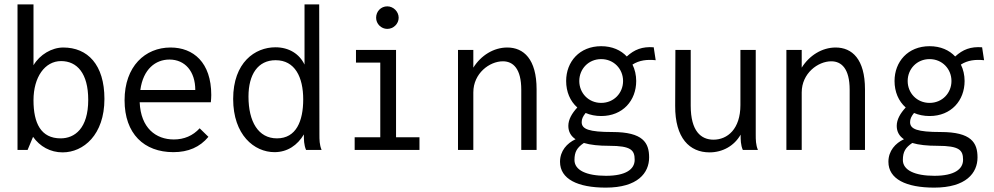

<svg xmlns="http://www.w3.org/2000/svg" viewBox="-20 -685 4540 877"><path d="M266 11C361 11 457 -69 457 -233C457 -390 380 -468 269 -468C217 -468 162 -436 133 -387V-665H60V0H106L131 -60C162 -16 210 11 266 11ZM257 -53C167 -53 133 -122 133 -227C133 -333 185 -406 259 -406C332 -406 383 -350 383 -229C383 -98 321 -53 257 -53Z M772 10C840 10 893 -13 932 -60L892 -99C861 -65 821 -48 774 -48C692 -48 623 -100 618 -218H943C944 -229 945 -240 945 -251C945 -400 863 -468 759 -468C643 -468 549 -382 549 -227C549 -74 638 10 772 10ZM621 -274C634 -370 691 -413 754 -413C825 -413 872 -359 872 -274Z M1234 10C1293 10 1339 -22 1368 -71C1368 -47 1368 -24 1378 0H1449C1439 -24 1439 -47 1439 -71L1438 -665H1371V-390C1348 -438 1301 -469 1238 -469C1145 -469 1045 -400 1045 -233C1045 -69 1141 10 1234 10ZM1245 -53C1160 -53 1115 -129 1115 -244C1115 -345 1158 -410 1239 -410C1327 -410 1365 -333 1365 -231C1365 -132 1333 -53 1245 -53Z M1749 -553C1777 -553 1801 -576 1801 -604C1801 -632 1777 -656 1749 -656C1720 -656 1698 -633 1698 -604C1698 -576 1721 -553 1749 -553ZM1600 0H1896V-58H1789V-457H1606V-399H1717V-58H1600Z M2072 0H2142V-263C2142 -350 2216 -405 2277 -405C2324 -405 2361 -371 2361 -275V0H2431V-277C2431 -415 2372 -468 2297 -468C2235 -468 2177 -432 2142 -376V-457H2072Z M2726 -155C2825 -155 2886 -226 2886 -315C2886 -342 2880 -368 2869 -390C2900 -410 2935 -414 2975 -410L2966 -469C2914 -473 2878 -459 2843 -427C2816 -456 2776 -474 2726 -474C2627 -474 2566 -403 2566 -315C2566 -266 2584 -223 2617 -194C2592 -167 2576 -139 2576 -110C2576 -83 2588 -63 2609 -49C2570 -31 2538 4 2538 54C2538 133 2619 172 2747 172C2893 172 2945 105 2945 34C2945 -33 2917 -82 2777 -82C2670 -82 2637 -95 2637 -127C2637 -141 2642 -153 2655 -169C2676 -160 2700 -155 2726 -155ZM2726 -215C2668 -215 2626 -260 2626 -315C2626 -370 2668 -415 2726 -415C2784 -415 2826 -370 2826 -315C2826 -260 2784 -215 2726 -215ZM2604 46C2604 8 2616 -11 2647 -32C2677 -23 2716 -19 2762 -19C2863 -19 2879 1 2879 45C2879 88 2839 118 2748 118C2658 118 2604 92 2604 46Z M3221 11C3281 11 3334 -19 3363 -70C3363 -47 3363 -23 3373 0H3442C3432 -24 3432 -47 3432 -71V-457H3362V-205C3362 -96 3303 -47 3239 -47C3182 -47 3135 -86 3135 -202V-457H3065L3064 -202C3063 -54 3130 11 3221 11Z M3572 0H3642V-263C3642 -350 3716 -405 3777 -405C3824 -405 3861 -371 3861 -275V0H3931V-277C3931 -415 3872 -468 3797 -468C3735 -468 3677 -432 3642 -376V-457H3572Z M4226 -155C4325 -155 4386 -226 4386 -315C4386 -342 4380 -368 4369 -390C4400 -410 4435 -414 4475 -410L4466 -469C4414 -473 4378 -459 4343 -427C4316 -456 4276 -474 4226 -474C4127 -474 4066 -403 4066 -315C4066 -266 4084 -223 4117 -194C4092 -167 4076 -139 4076 -110C4076 -83 4088 -63 4109 -49C4070 -31 4038 4 4038 54C4038 133 4119 172 4247 172C4393 172 4445 105 4445 34C4445 -33 4417 -82 4277 -82C4170 -82 4137 -95 4137 -127C4137 -141 4142 -153 4155 -169C4176 -160 4200 -155 4226 -155ZM4226 -215C4168 -215 4126 -260 4126 -315C4126 -370 4168 -415 4226 -415C4284 -415 4326 -370 4326 -315C4326 -260 4284 -215 4226 -215ZM4104 46C4104 8 4116 -11 4147 -32C4177 -23 4216 -19 4262 -19C4363 -19 4379 1 4379 45C4379 88 4339 118 4248 118C4158 118 4104 92 4104 46Z"/></svg>

Font: Inconsolata
Style: Regular
Weight: 400
Monospace: yes
Designer: Raph Levien, Cyreal, Brenton Simpson
Foundry: Raph Levien, Cyreal, Google
Version: Version 3.100